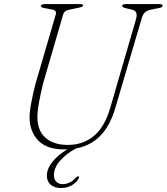

<svg xmlns="http://www.w3.org/2000/svg" viewBox="-20 -720 818 942"><path d="M521.5 -193 647.5 -626.5Q653 -647 648.2 -658Q643.5 -669 625 -673.5L600 -679Q579 -684.5 579 -690.5Q579 -700 599 -700H762.5Q777.5 -700 777.5 -692.5Q777.5 -688 774.2 -685.2Q771 -682.5 757 -680L721.5 -673Q703.5 -669.5 692 -660Q680.5 -650.5 674 -626L546 -191Q521.5 -106.5 474.5 -56.2Q427.5 -6 354 8Q305 33.5 274.8 68.5Q244.5 103.5 244.5 138.5Q244.5 160 256.5 171.8Q268.5 183.5 287.5 183.5Q304 183.5 322 175.2Q340 167 351.5 151.5Q357.5 145 363 145.5Q370.5 145.5 367 153.5Q360.5 170.5 336.2 186.5Q312 202.5 280.5 202.5Q247 202.5 228.5 186.2Q210 170 210 142Q210 108 237.2 74Q264.5 40 310.5 12.5Q303 13 295 13Q208 13 166.5 -31.8Q125 -76.5 125 -144.5Q125 -172 134 -219Q143 -266 154.5 -310L253 -647Q260.5 -670 234 -673.5L200 -680Q180.5 -682.5 180.5 -691.5Q180.5 -700 204 -700H373.5Q388 -700 388 -693Q388 -686 363 -681.5L322.5 -673Q310 -671 301.5 -665.5Q293 -660 289.5 -648L191 -309Q178 -254.5 170.8 -214.5Q163.5 -174.5 163.5 -146Q163.5 -78.5 203.5 -43.8Q243.5 -9 313 -9Q388.5 -9 441.5 -53.8Q494.5 -98.5 521.5 -193Z"/></svg>

Font: Fraunces 9pt S000 Thin
Style: Italic
Weight: 100
Italic angle: -16°
Version: Version 1.000; ttfautohint (v1.8.3)